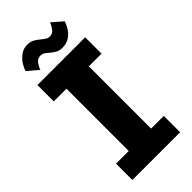

<svg xmlns="http://www.w3.org/2000/svg" viewBox="-276 -944 1001 1001"><g transform="rotate(-45 225.0 -443.0)"><path d="M49.5 0V-120.5H143V-579.5H49.5V-700H401.5V-579.5H308V-120.5H401.5V0ZM280 -745Q256 -745 240.2 -754.8Q224.5 -764.5 212 -775.5Q202 -784.5 191.8 -791Q181.5 -797.5 169.5 -797.5Q146.5 -797.5 133.5 -778.8Q120.5 -760 116.5 -745L57.5 -795Q60.5 -809 73.5 -830.8Q86.5 -852.5 108.8 -869.5Q131 -886.5 161 -886.5Q184.5 -886.5 200.8 -876.8Q217 -867 230 -856Q241.5 -846.5 252 -839.8Q262.5 -833 275 -833Q296 -833 309.2 -851.8Q322.5 -870.5 327 -885L385 -834.5Q381 -819 368.5 -797.8Q356 -776.5 334 -760.8Q312 -745 280 -745Z"/></g></svg>

Font: Trispace Condensed
Style: Bold
Weight: 700
Width: 3
Designer: Tyler Finck
Foundry: Etcetera Type Company
Version: Version 1.210; ttfautohint (v1.8.3)